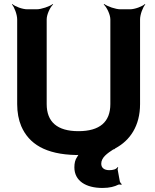

<svg xmlns="http://www.w3.org/2000/svg" viewBox="-20 -757 768 950"><path d="M521 85C495 85 481 73 481 53C481 38 488 25 500 13C511 2 527 -9 544 -20C545 -21 543 -22 542 -21L543 -17C545 -18 550 -23 552 -24C623 -62 673 -134 673 -242V-661C673 -685 687 -722 699 -735L697 -737C684 -725 647 -711 623 -711H576C552 -711 512 -725 496 -737L493 -735C508 -722 526 -685 526 -661V-242C526 -154 474 -108 368 -108C263 -108 211 -154 211 -242V-661C211 -685 228 -722 243 -735L241 -737C225 -725 185 -711 161 -711H115C91 -711 54 -725 41 -737L39 -735C51 -722 65 -685 65 -661V-242C65 -201 72 -164 85 -133C123 -45 205 7 357 10C363 10 373 10 377 7L374 4C370 6 364 14 362 19C352 33 348 50 348 71C348 138 405 173 487 173C523 173 547 166 565 157C569 155 577 156 580 158L582 154C579 152 574 145 573 141L562 81C562 78 564 74 565 72L561 70C556 81 538 85 521 85Z"/></svg>

Font: Asimov
Style: EdgeWide
Weight: 500
Designer: Google
Version: Version 2.000980: 2014